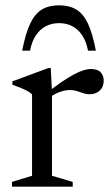

<svg xmlns="http://www.w3.org/2000/svg" viewBox="-20 -702 420 722"><path d="M321.5 -442.5Q347 -442.5 358.5 -430.2Q370 -418 370 -398.5Q370 -375.5 355.2 -361.5Q340.5 -347.5 315.5 -347.5Q304.5 -347.5 293.2 -351.5Q282 -355.5 269.8 -359.5Q257.5 -363.5 243 -363.5Q231 -363.5 217.2 -360Q203.5 -356.5 190 -350Q176.5 -343.5 166.5 -335L156.5 -353Q187 -377 211.8 -393.8Q236.5 -410.5 256.8 -421.5Q277 -432.5 293 -437.5Q309 -442.5 321.5 -442.5ZM175.5 -354V-41L253.5 -18V0H25V-18L100.5 -41V-347Q94 -354 83.8 -359.5Q73.5 -365 59.2 -371Q45 -377 26.5 -383.5V-396L161.5 -446H171ZM202 -615Q175 -615 153 -603.8Q131 -592.5 115.5 -570Q100 -547.5 93 -511.5H63.5Q76 -577 93.8 -613.8Q111.5 -650.5 137.5 -666.2Q163.5 -682 202 -682Q240.5 -682 266.8 -666.2Q293 -650.5 310.5 -613.8Q328 -577 340.5 -511.5H311Q304 -547.5 288.5 -570Q273 -592.5 251.2 -603.8Q229.5 -615 202 -615Z"/></svg>

Font: Newsreader 24pt
Style: Regular
Weight: 400
Designer: Hugues Gentile
Foundry: Production Type
Version: Version 1.003